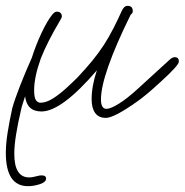

<svg xmlns="http://www.w3.org/2000/svg" viewBox="-62 -370 633 658"><path d="M34 268Q-42 268 -42 154Q-42 123 -36 85Q-30 47 -20 1Q-12 -28 6.5 -75.5Q25 -123 47 -172Q61 -216 80.5 -257.5Q100 -299 118 -321Q126 -330 132 -330Q150 -330 150 -313Q150 -310 144 -300Q122 -263 105.5 -230.5Q89 -198 78 -170Q55 -106 55 -61Q55 -36 61 -27Q67 -18 77 -18Q96 -18 118.5 -32Q141 -46 163.5 -66.5Q186 -87 204 -105Q233 -136 254 -161.5Q275 -187 294 -216Q312 -244 327 -273.5Q342 -303 355 -332Q363 -350 375 -350Q393 -350 393 -332Q393 -324 386 -320Q284 -113 284 -29Q284 3 303 3Q317 3 346 -15Q375 -33 415 -70L520 -166Q529 -174 537 -174Q551 -174 551 -159Q551 -146 488 -89Q461 -64 441 -47.5Q421 -31 408 -22Q329 34 301 34Q276 34 264 17Q252 0 252 -30Q252 -75 270 -129Q149 12 80 12Q30 12 24 -40Q20 -27 16 -15Q12 -3 10 7Q-1 54 -7 91.5Q-13 129 -13 157Q-13 238 38 238Q45 238 52 236.5Q59 235 67 233Q71 232 74 231.5Q77 231 80 231Q96 231 96 242Q96 254 75 261Q54 268 34 268Z"/></svg>

Font: Oooh Baby
Style: Regular
Weight: 400
Designer: Robert E. Leuschke
Foundry: Robert E. Leuschke
Version: Version 1.011; ttfautohint (v1.8.3)